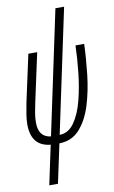

<svg xmlns="http://www.w3.org/2000/svg" viewBox="-107 -817 657 1111"><g transform="rotate(-10 221.5 -261.5)"><path d="M140 240 189 11Q262 10 308.5 -41.5Q355 -93 380.5 -175.5Q406 -258 416.5 -352Q427 -446 430 -531H379Q377 -458 368 -373.5Q359 -289 339.5 -212.5Q320 -136 285.5 -87Q251 -38 199 -37L353 -763H302L148 -37Q76 -45 76 -131Q76 -158 81 -187.5Q86 -217 93 -249L154 -531H102L42 -254Q35 -218 30 -187Q25 -156 25 -129Q25 -1 138 10L89 240Z"/></g></svg>

Font: Noto Sans Display Condensed Light
Style: Italic
Weight: 300
Width: 3
Designer: Monotype Design team
Foundry: Monotype Imaging Inc.
Version: 1.000